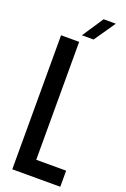

<svg xmlns="http://www.w3.org/2000/svg" viewBox="-180 -1022 707 1077"><g transform="rotate(20 173.0 -483.0)"><path d="M46.5 0V-800H154.5V-96H333V0ZM156.5 -840 240 -966H313L226 -840Z"/></g></svg>

Font: Big Shoulders Display Thin
Style: Bold
Weight: 700
Version: Version 2.002